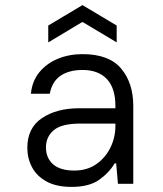

<svg xmlns="http://www.w3.org/2000/svg" viewBox="-20 -720 640 752"><path d="M260 12Q201 12 162.5 -9Q124 -30 105.5 -65Q87 -100 87 -141Q87 -219 144.5 -257.5Q202 -296 290 -296H432V-305Q432 -375 398.5 -410.5Q365 -446 303 -446Q251 -446 217.5 -423.5Q184 -401 175 -353H101Q106 -403 134.5 -437.5Q163 -472 207 -490Q251 -508 303 -508Q407 -508 454.5 -451.5Q502 -395 502 -305V0H442L435 -80H429Q407 -43 368 -15.5Q329 12 260 12ZM271 -52Q321 -52 357 -77Q393 -102 412.5 -142Q432 -182 432 -226V-236H295Q221 -236 190.5 -210Q160 -184 160 -143Q160 -101 188 -76.5Q216 -52 271 -52ZM169 -554V-620L303 -700L437 -620V-554L305 -633H301Z"/></svg>

Font: DM Mono Light
Style: Regular
Weight: 300
Designer: Colophon Foundry
Foundry: Colophon Foundry
Version: Version 1.000; ttfautohint (v1.8.2.53-6de2)